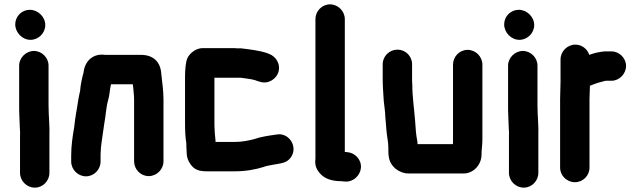

<svg xmlns="http://www.w3.org/2000/svg" viewBox="-20 -749 2946 882"><path d="M68 -448V-265C68 -248 68 -231 69 -214L71 -164C72 -149 73 -135 72 -122V45C72 82 103 113 140 113C177 113 207 82 207 45V-122C209 -169 203 -217 203 -265V-448C203 -484 172 -515 136 -515C100 -515 68 -484 68 -448ZM50 -637C50 -600 82 -566 120 -566C157 -566 188 -597 188 -634C188 -672 154 -704 117 -704C80 -704 50 -674 50 -637Z M442 -7V-34C442 -39 442 -46 443 -57C443 -66 444 -75 445 -82L449 -112C452 -131 456 -160 459 -181C466 -216 467 -256 477 -290C484 -313 484 -340 490 -362H590C590 -359 592 -350 592 -347C593 -330 596 -311 596 -292V-8C596 29 626 60 663 60C700 60 731 29 731 -8V-291C731 -332 725 -373 721 -409C718 -464 685 -497 627 -497H470C464 -497 458 -497 452 -498C402 -500 369 -464 364 -417C357 -390 350 -361 348 -332C348 -329 347 -326 346 -323C344 -315 342 -305 340 -293C334 -250 325 -210 321 -166C314 -125 307 -81 307 -34V-7C307 30 338 61 375 61C412 61 442 30 442 -7Z M836 -90V-79C836 -66 838 -53 838 -40C839 -24 845 -8 857 8C874 31 895 38 931 38H1057C1109 38 1152 30 1191 18C1202 13 1219 11 1233 8C1270 1 1297 1 1316 -26C1351 -75 1307 -142 1250 -131C1216 -126 1178 -121 1148 -110C1121 -103 1092 -97 1057 -97H970V-104C969 -119 966 -136 966 -154C965 -163 965 -174 965 -187V-392H1080C1083 -392 1087 -392 1092 -391L1108 -389C1124 -387 1149 -383 1162 -377L1172 -374C1213 -360 1248 -387 1258 -415C1272 -456 1245 -491 1217 -501L1207 -505C1172 -517 1128 -522 1087 -527H1068C1061 -528 1055 -528 1049 -528H911C880 -528 851 -504 841 -482C833 -465 830 -427 830 -398V-187C830 -152 831 -120 836 -90Z M1429 -661V-19C1425 8 1433 31 1454 52C1473 71 1500 81 1535 83C1541 83 1547 83 1554 84L1565 85C1603 88 1635 57 1638 22C1641 -16 1611 -47 1576 -50L1564 -51V-661C1564 -698 1533 -729 1496 -729C1459 -729 1429 -698 1429 -661Z M2192 -39C2192 -64 2197 -90 2196 -118V-452C2196 -489 2165 -520 2128 -520C2091 -520 2061 -489 2061 -452V-91L2060 -87H1898C1898 -91 1898 -96 1897 -101C1891 -128 1889 -163 1887 -193C1883 -247 1874 -303 1874 -360C1873 -369 1873 -377 1873 -386V-454C1873 -491 1843 -521 1806 -521C1769 -521 1738 -491 1738 -454V-386C1738 -353 1741 -317 1743 -284C1745 -266 1750 -231 1750 -213C1751 -192 1754 -176 1755 -152C1757 -124 1764 -98 1764 -70V-56C1764 -16 1773 5 1798 27C1817 41 1836 48 1857 48H2109C2156 48 2192 7 2192 -39Z M2314 -448V-265C2314 -248 2314 -231 2315 -214L2317 -164C2318 -149 2319 -135 2318 -122V45C2318 82 2349 113 2386 113C2423 113 2453 82 2453 45V-122C2455 -169 2449 -217 2449 -265V-448C2449 -484 2418 -515 2382 -515C2346 -515 2314 -484 2314 -448ZM2296 -637C2296 -600 2328 -566 2366 -566C2403 -566 2434 -597 2434 -634C2434 -672 2400 -704 2363 -704C2326 -704 2296 -674 2296 -637Z M2856 -446C2856 -482 2825 -513 2789 -513H2758C2734 -511 2708 -505 2687 -497C2679 -522 2655 -544 2623 -544C2586 -544 2555 -513 2555 -476V-374C2555 -352 2553 -318 2553 -293V21C2553 58 2584 88 2621 88C2658 88 2688 58 2688 21V-295C2688 -315 2690 -336 2690 -355C2706 -361 2722 -368 2739 -372C2747 -373 2757 -378 2765 -378H2789C2825 -378 2856 -410 2856 -446Z"/></svg>

Font: Electronic
Style: UltThk
Weight: 900
Version: Version 1.011